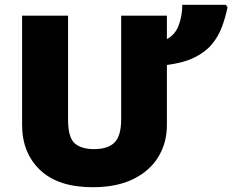

<svg xmlns="http://www.w3.org/2000/svg" viewBox="-20 -780 980 810"><path d="M684.1 -713.9V-615.2Q719.2 -633.3 734.1 -673.6Q749 -713.9 749 -759.8H933.1L939.9 -749Q930.7 -705.1 915.8 -665.3Q900.9 -625.5 873.5 -592.8Q846.2 -560.1 800.5 -537.6Q754.9 -515.1 684.1 -505.9V-252Q684.1 -178.2 648.4 -118.9Q612.8 -59.6 543 -24.9Q473.1 9.8 371.1 9.8Q225.6 9.8 149.4 -62.5Q73.2 -134.8 73.2 -253.9V-713.9H267.1V-275.9Q267.1 -200.7 294.7 -175.8Q322.3 -150.9 377 -150.9Q435.1 -150.9 463.1 -178.7Q491.2 -206.5 491.2 -276.9V-713.9Z"/></svg>

Font: Open Sans ExtraBold
Style: Regular
Weight: 800
Designer: Monotype Design Team
Foundry: Monotype Imaging Inc.
Version: Version 3.003; ttfautohint (v1.8.4)